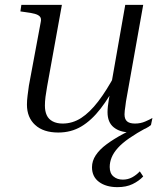

<svg xmlns="http://www.w3.org/2000/svg" viewBox="-20 -536 679 791"><path d="M174 -179Q170 -157 167.5 -137.5Q165 -118 165 -101Q165 -78 172.5 -61.5Q180 -45 197 -36Q214 -27 238 -27Q279 -27 314.5 -50Q350 -73 384.5 -118Q419 -163 455 -230L469 -208Q432 -137 394.5 -88.5Q357 -40 315 -15Q273 10 220 10Q159 10 125 -21Q91 -52 91 -105Q91 -122 93.5 -141.5Q96 -161 99 -183L148 -446Q151 -460 144.5 -467.5Q138 -475 123.5 -479Q109 -483 85 -486L64 -489L68 -516H235ZM499 -118Q498 -108 496.5 -98.5Q495 -89 494 -80.5Q493 -72 493 -65Q493 -45 503.5 -36Q514 -27 536 -27Q559 -27 578.5 -35.5Q598 -44 608 -50L602 -21Q594 -14 580.5 -7Q567 0 550 4.5Q533 9 513 9Q474 9 448.5 -11.5Q423 -32 423 -74Q423 -85 424.5 -98.5Q426 -112 428.5 -127Q431 -142 434 -156V-163L496 -516H570ZM574 -26 586 -11Q542 13 512.5 33.5Q483 54 465.5 73.5Q448 93 440 112.5Q432 132 432 152Q432 178 447.5 191Q463 204 486 204Q507 204 524.5 194.5Q542 185 556 170L570 191Q552 210 526 222.5Q500 235 464 235Q417 235 388 213.5Q359 192 359 153Q359 127 374.5 103.5Q390 80 419 58.5Q448 37 487 16Q526 -5 574 -26Z"/></svg>

Font: Roboto Serif 120pt Expanded Light
Style: Italic
Weight: 300
Width: 7
Italic angle: -10°
Designer: Greg Gazdowicz
Foundry: Commercial Type
Version: Version 1.008